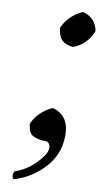

<svg xmlns="http://www.w3.org/2000/svg" viewBox="-45 -445 329 609"><g transform="rotate(5 119.5 -140.5)"><path d="M126.5 -356 127.4 -359.9Q148.4 -397.5 192.9 -414.1H196.8Q234.9 -398.9 239.3 -359.9L238.8 -356Q215.3 -312 173.3 -301.8H169.4Q147 -307.1 137.2 -319.1Q127.4 -331.1 126.5 -356ZM57.6 -43.9 58.1 -47.9Q79.1 -85.4 123.5 -102.1H127.9Q187 -79.1 169.4 2.9Q158.7 52.7 115.2 88.4Q71.8 124 21.5 132.8Q13.2 123.5 22 107.9Q59.6 99.1 90.3 73.2Q121.1 47.4 125 28.8Q127.4 17.6 123.5 11.5Q119.6 5.4 114.5 4.2Q109.4 2.9 101.6 2.9Q77.1 -2.9 67.9 -11.5Q58.6 -20 57.6 -43.9Z"/></g></svg>

Font: Linux Biolinum
Style: Italic
Weight: 400
Italic angle: -12°
Designer: Philipp H. Poll
Foundry: Philipp H. Poll
Version: Version 1.1.3 ; ttfautohint (v0.9)